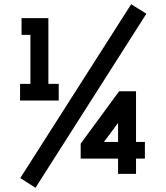

<svg xmlns="http://www.w3.org/2000/svg" viewBox="-20 -823 788 909"><path d="M148 66 76 20 601 -803 673 -758ZM75 -347V-426H124V-658H82V-737H209V-426H258V-347ZM539 0V-72H362V-143L544 -391H624V-151H666V-72H624V0ZM472 -151H539V-241Z"/></svg>

Font: Tomorrow Medium
Style: Regular
Weight: 500
Designer: Tony de Marco, Monica Rizzolli
Foundry: Just in Type
Version: Version 2.002